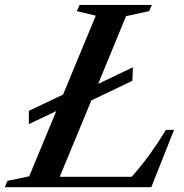

<svg xmlns="http://www.w3.org/2000/svg" viewBox="-76 -782 770 802"><path d="M-56 0 -45 -26.5 46 -45.5 159 -318 44.5 -263.5V-319L187.5 -387L324 -716.5L245 -735.5L256.5 -761.5H558.5L547 -735.5L450.5 -714.5L334 -431.5L479 -501L477 -444.5L305.5 -362.5L173.5 -43.5H474Q516 -90.5 552 -140.8Q588 -191 617 -239.5H651L556 0Z"/></svg>

Font: Libre Caslon Text Medium Italic
Style: Regular
Weight: 500
Italic angle: -22.583°
Designer: Pablo Impallari, Rodrigo Fuenzalida, Katja Schimmel
Foundry: Pablo Impallari, Rodrigo Fuenzalida
Version: Version 2.000